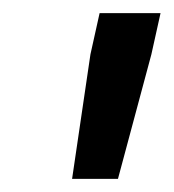

<svg xmlns="http://www.w3.org/2000/svg" viewBox="-20 -708 265 293"><path d="M90 -435 118 -625 132 -688H225L211 -625L160 -435Z"/></svg>

Font: Saira ExtraCondensed SemiBold
Style: Italic
Weight: 600
Width: 2
Italic angle: -12°
Designer: Hector Gatti with collaboration of the Omnibus-Type team
Foundry: Omnibus-Type
Version: Version 1.101